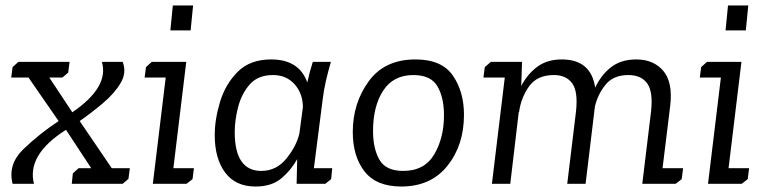

<svg xmlns="http://www.w3.org/2000/svg" viewBox="-20 -671 2799 701"><path d="M449 -18 428 0H242L246 -38L267 -57H313L221 -197Q77 -106 104 0H26Q8 -71 65.5 -126.5Q123 -182 194 -229L84 -388H21L26 -426L47 -445H234L229 -406L208 -388H160L244 -261Q379 -353 352 -445H428Q443 -406 420.5 -368Q398 -330 356 -294.5Q314 -259 271 -229L388 -57H454Z M602 -560 611 -651H685L676 -560ZM513 -426 534 -445H660L613 -57H688L683 -17L661 0H538L585 -388H508Z M1188 -445Q1178 -410 1170 -376Q1162 -342 1158 -307L1126 -57H1193L1189 -17L1168 0H1063L1065 -90Q1043 -50 1007.5 -20Q972 10 913 10Q840 10 802 -41Q764 -92 764 -178Q764 -235 783.5 -299.5Q803 -364 848 -409Q893 -454 970 -454Q1072 -454 1102 -370Q1106 -389 1111 -407.5Q1116 -426 1122 -445ZM977 -397Q922 -397 892 -363Q862 -329 849.5 -280.5Q837 -232 837 -189Q837 -47 934 -47Q989 -47 1025.5 -92Q1062 -137 1073 -183L1086 -281Q1085 -331 1055 -364Q1025 -397 977 -397Z M1268 -189Q1268 -294 1326 -374Q1384 -454 1497 -454Q1593 -454 1633.5 -395Q1674 -336 1674 -252Q1674 -141 1613.5 -65.5Q1553 10 1445 10Q1354 10 1311 -45Q1268 -100 1268 -189ZM1342 -193Q1342 -128 1365.5 -87.5Q1389 -47 1452 -47Q1530 -47 1565.5 -107.5Q1601 -168 1601 -250Q1601 -315 1577 -356Q1553 -397 1489 -397Q1416 -397 1379 -340Q1342 -283 1342 -193Z M1772 -445H1886L1883 -357Q1906 -401 1942 -427.5Q1978 -454 2031 -454Q2138 -454 2153 -351Q2175 -398 2211.5 -426Q2248 -454 2303 -454Q2366 -454 2401.5 -412.5Q2437 -371 2427 -285L2399 -57H2474L2469 -17L2447 0H2325L2357 -264Q2365 -336 2343 -366.5Q2321 -397 2274 -397Q2220 -397 2191.5 -362.5Q2163 -328 2152 -282L2118 0H2051L2083 -264Q2091 -337 2069 -367Q2047 -397 2002 -397Q1941 -397 1911.5 -355.5Q1882 -314 1875 -261L1874 -262L1843 0H1776L1823 -388H1745L1750 -426Z M2629 -560 2638 -651H2712L2703 -560ZM2540 -426 2561 -445H2687L2640 -57H2715L2710 -17L2688 0H2565L2612 -388H2535Z"/></svg>

Font: Zilla Slab Regular
Style: Italic
Weight: 400
Italic angle: -6°
Designer: Typotheque.com
Foundry: Typotheque type foundry
Version: Version 1.1; 2017; ttfautohint (v1.6)